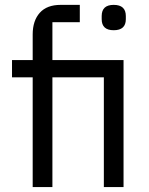

<svg xmlns="http://www.w3.org/2000/svg" viewBox="-20 -760 607 780"><path d="M112.8 -445.8V0H192.9V-445.8H401.9V0H481.9V-516.1H192.9V-669.9H304.2V-740.2H226.1Q170.4 -740.2 141.6 -708Q112.8 -675.8 112.8 -620.1V-516.1H28.8V-445.8ZM441.9 -637.2Q491.2 -637.2 491.2 -682.1V-694.8Q491.2 -740.2 441.9 -740.2Q393.1 -740.2 393.1 -694.8V-682.1Q393.1 -637.2 441.9 -637.2Z"/></svg>

Font: Plexus Sans
Style: Regular
Weight: 400
Version: Version 2.001;PS 002.001;hotconv 1.0.70;makeotf.lib2.5.58329